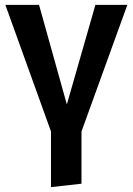

<svg xmlns="http://www.w3.org/2000/svg" viewBox="-20 -549 544 787"><path d="M314 -10V204L189 218V-10L2 -529H140L254 -121L371 -529H502Z"/></svg>

Font: Fira Sans Medium
Style: Regular
Weight: 500
Designer: bBox Type GmbH & Carrois Corporate GbR & Edenspiekermann AG
Foundry: bBox Type GmbH & Carrois Corporate GbR & Edenspiekermann AG
Version: Version 4.301